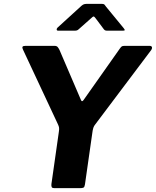

<svg xmlns="http://www.w3.org/2000/svg" viewBox="-20 -981 813 1001"><path d="M759 -742Q770 -742 772 -735.5Q774 -729 769 -721L477 -333Q470 -325 466.5 -314.5Q463 -304 460 -279L423 -20Q421 -6 415.5 -3Q410 0 396 0H264Q253 0 250 -5Q247 -10 248 -21L287 -295Q289 -308 288 -315Q287 -322 283 -331L100 -722Q95 -732 97.5 -737Q100 -742 113 -742H263Q275 -742 280 -736.5Q285 -731 290 -721L402 -460Q407 -447 416 -460L605 -728Q612 -738 616.5 -740Q621 -742 633 -742H759ZM518 -833 479 -885Q472 -895 468 -895Q464 -895 454 -885L392 -830Q386 -824 381 -822.5Q376 -821 368 -821H284Q276 -821 275.5 -826.5Q275 -832 280 -837L405 -951Q413 -958 420 -959.5Q427 -961 439 -961H511Q521 -961 525.5 -956Q530 -951 533 -946L625 -834Q632 -825 630 -823Q628 -821 618 -821H538Q530 -821 526 -824Q522 -827 518 -833Z"/></svg>

Font: Libre Franklin Thin
Style: Bold Italic
Weight: 700
Italic angle: -8°
Version: Version 3.000